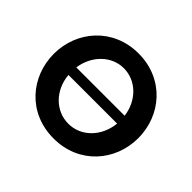

<svg xmlns="http://www.w3.org/2000/svg" viewBox="-132 -693 865 865"><g transform="rotate(45 300.5 -261.0)"><path d="M301 -532C139 -532 32 -406 32 -261C32 -116 137 10 301 10C464 10 570 -116 570 -261C570 -406 464 -532 301 -532ZM301 -438C380 -438 444 -375 455 -289H147C159 -375 224 -438 301 -438ZM301 -84C220 -84 154 -149 146 -240H456C447 -150 382 -84 301 -84Z"/></g></svg>

Font: FIGSv2-sans-serif SemiBold
Style: Regular
Weight: 600
Designer: Matt McInerney, Pablo Impallari, Rodrigo Fuenzalida,Mirko Velimirovic
Foundry: Matt McInerney, Pablo Impallari, Rodrigo Fuenzalida
Version: Version 4.021;hotconv 1.0.109;makeotfexe 2.5.65596